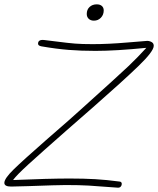

<svg xmlns="http://www.w3.org/2000/svg" viewBox="-25 -882 727 883"><path d="M277 -31Q242 -31 105 -26L26 -24Q-5 -24 -5 -41Q-5 -61 38 -103Q81 -145 186 -237Q315 -349 344 -376Q524 -538 566.5 -578.5Q609 -619 648 -662Q507 -648 414 -648Q348 -648 291 -652.5Q234 -657 165 -669Q150 -672 150 -681Q150 -701 178 -698L235 -691Q289 -684 320.5 -681.5Q352 -679 401 -679Q473 -679 560 -686.5Q647 -694 652 -694Q659 -694 666 -691.5Q673 -689 677 -685Q682 -680 682 -671Q682 -646 611 -577.5Q540 -509 401 -387L370 -360L282 -283Q158 -174 105 -125.5Q52 -77 35 -54Q200 -61 295 -61Q361 -61 413 -58Q465 -55 525 -47Q535 -46 535 -36Q535 -29 530 -23.5Q525 -18 515 -19Q426 -26 383 -28.5Q340 -31 277 -31ZM374 -818Q374 -838 387 -850Q400 -862 420 -862Q435 -862 443.5 -854.5Q452 -847 452 -834Q452 -814 439 -800.5Q426 -787 407 -787Q392 -787 383 -795.5Q374 -804 374 -818Z"/></svg>

Font: Mali ExtraLight
Style: Italic
Weight: 275
Italic angle: -10°
Version: Version 1.000; ttfautohint (v1.6)